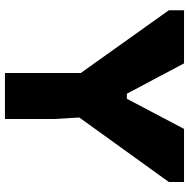

<svg xmlns="http://www.w3.org/2000/svg" viewBox="-14 -734 748 759"><g transform="rotate(90 359.5 -354.0)"><path d="M268 0V-300L20 -648V-708H230L350 -482H370L489 -708H699V-648L444 -294L450 -193V0Z"/></g></svg>

Font: Rowdies
Style: Regular
Weight: 400
Designer: Jaikishan Patel
Version: Version 1.000; ttfautohint (v1.8.3)